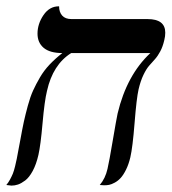

<svg xmlns="http://www.w3.org/2000/svg" viewBox="-35 -580 540 604"><path d="M400.9 -298.8Q394.5 -270.5 388.4 -193.4Q382.3 -116.2 375 -85Q369.6 -62.5 361.3 -45.9Q353 -29.3 344.7 -20.3Q336.4 -11.2 326.2 -5.6Q315.9 0 308.3 1.5Q300.8 2.9 293 2.9L278.8 2Q296.4 -18.6 303.2 -48.8Q308.6 -71.8 319.8 -138.4Q331.1 -205.1 335 -223.1Q363.8 -343.8 438 -413.1H189Q131.3 -377 112.8 -293.9Q105 -262.2 98.9 -192.6Q92.8 -123 85.9 -92.8Q79.1 -63 67.9 -42.2Q56.6 -21.5 44.2 -12.2Q31.7 -2.9 21.5 0.5Q11.2 3.9 1 3.9L-15.1 2Q-8.8 -5.4 -3.4 -15.4Q2 -25.4 5.4 -33.7Q8.8 -42 12.5 -57.1Q16.1 -72.3 17.8 -80.8Q19.5 -89.4 23.2 -109.6Q26.9 -129.9 28.8 -139.2Q35.2 -174.8 40 -197Q44.9 -219.2 52.5 -247.3Q60.1 -275.4 69.1 -295.2Q78.1 -314.9 90.8 -336.7Q103.5 -358.4 121.1 -377Q138.7 -395.5 161.1 -413.1Q122.1 -413.1 102.5 -429.4Q83 -445.8 83 -474.1Q83 -504.9 101.8 -532.5Q120.6 -560.1 149.9 -560.1H150.9Q150.9 -542 160.6 -531Q170.4 -520 189.9 -520H429.2Q484.9 -520 484.9 -477.1Q484.9 -465.8 481.9 -454.1Q477.1 -433.1 469.2 -418.5Q461.4 -403.8 452.6 -394Q443.8 -384.3 434.6 -373.8Q425.3 -363.3 416.3 -344.5Q407.2 -325.7 400.9 -298.8Z"/></svg>

Font: Common Serif SemiBold
Style: Italic
Weight: 600
Italic angle: -12°
Designer: Philipp H. Poll, Khaled Hosny
Foundry: Stefan Peev, Context Ltd.
Version: Version 1.026